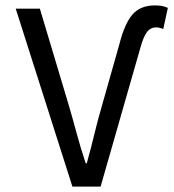

<svg xmlns="http://www.w3.org/2000/svg" viewBox="-20 -688 640 708"><path d="M247 0 38 -656H127L233 -302Q250 -244 263.5 -193.5Q277 -143 296 -86H300Q316 -143 328 -193.5Q340 -244 357 -302L421 -528Q440 -602 469 -635Q498 -668 551 -668Q566 -668 577 -666Q588 -664 599 -659L582 -581Q577 -583 570.5 -585Q564 -587 556 -587Q534 -587 521 -568.5Q508 -550 498 -513L351 0Z"/></svg>

Font: Source Code Variable
Style: Regular
Weight: 400
Monospace: yes
Designer: Paul D. Hunt, Teo Tuominen
Foundry: Adobe Systems Incorporated
Version: Version 1.010;hotconv 1.0.106;makeotfexe 2.5.65593